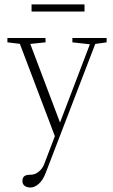

<svg xmlns="http://www.w3.org/2000/svg" viewBox="-20 -608 516 873"><path d="M123.5 -555.7V-587.9H364.3V-555.7ZM118.2 244.6Q102.5 244.6 92.3 237.1Q82 229.5 82 215.8Q82 199.7 90.6 193.1Q99.1 186.5 119.1 186.5Q139.6 186.5 156.2 172.6Q172.9 158.7 180.2 140.1L229.5 11.2L70.3 -408.7L13.7 -415.5V-435.1H187V-415.5L117.7 -408.2L252.9 -50.8L388.7 -406.7L309.1 -415.5V-435.1H464.8V-415.5L413.1 -408.2L188 177.7Q175.3 211.4 156.2 228Q137.2 244.6 118.2 244.6Z"/></svg>

Font: Elstob ExtraLight
Style: Regular
Weight: 200
Designer: Peter S. Baker
Version: Version 1.015